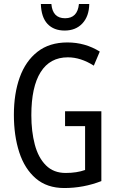

<svg xmlns="http://www.w3.org/2000/svg" viewBox="-20 -938 585 968"><path d="M308 -377H491V-25Q401 10 304 10Q217 10 160.5 -38.5Q104 -87 77 -170.5Q50 -254 50 -359Q50 -466 79.5 -548Q109 -630 169 -677Q229 -724 320 -724Q409 -724 483 -678L453 -607Q387 -649 322 -649Q232 -649 185 -574.5Q138 -500 138 -357Q138 -275 155.5 -209Q173 -143 211.5 -104.5Q250 -66 311 -66Q367 -66 409 -81V-302H308ZM430 -918Q429 -856 395.5 -820Q362 -784 306 -784Q251 -784 219.5 -817.5Q188 -851 186 -918H239Q245 -846 308 -846Q371 -846 378 -918Z"/></svg>

Font: Noto Sans Bengali ExtraCondensed
Style: Regular
Weight: 400
Width: 2
Designer: Jelle Bosma - Monotype Design Team
Foundry: Monotype Imaging Inc.
Version: Version 2.003; ttfautohint (v1.8.4.7-5d5b)